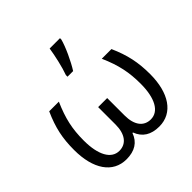

<svg xmlns="http://www.w3.org/2000/svg" viewBox="-204 -988 1180 1180"><g transform="rotate(-45 386.5 -398.0)"><path d="M346.2 -606V-620.1C363.8 -667 383.3 -752.9 391.1 -806.2H481V-794.9C469.2 -746.6 426.8 -655.3 395 -606ZM200.2 -535.2C155.8 -433.6 139.2 -359.9 139.2 -257.8C139.2 -132.3 180.2 -58.1 250 -58.1C311 -58.1 347.2 -107.4 347.2 -189V-340.8H425.8V-189C425.8 -105.5 462.4 -58.1 522.9 -58.1C592.8 -58.1 633.8 -132.3 633.8 -257.8C633.8 -356 618.2 -433.1 573.2 -535.2H657.2C699.7 -439.9 716.8 -360.8 716.8 -258.8C716.8 -94.7 647.5 9.8 528.8 9.8C457 9.8 410.2 -20 388.2 -79.1H383.8C362.8 -20 315.9 9.8 244.1 9.8C125.5 9.8 56.2 -93.3 56.2 -258.8C56.2 -360.4 71.8 -435.5 116.2 -535.2Z"/></g></svg>

Font: OpenSansEmoji
Style: Regular
Weight: 400
Foundry: MorbZ
Version: Version 1.000;PS 001.000;hotconv 1.0.70;makeotf.lib2.5.58329